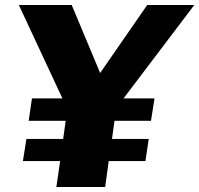

<svg xmlns="http://www.w3.org/2000/svg" viewBox="-20 -743 792 763"><path d="M752 -723H565L378 -453L265 -723H55L228 -352H107L94 -263H241L231 -191H85L71 -103H219L204 0H398L412 -103H558L571 -191H425L435 -263H580L594 -352H471Z"/></svg>

Font: United Sans ExtraBold
Style: Italic
Weight: 800
Italic angle: -8°
Designer: Pablo Impallari, Rodrigo Fuenzalida (Modified by Dan O. Williams)
Version: Version 1.000;PS 001.000;hotconv 1.0.88;makeotf.lib2.5.64775